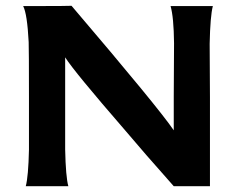

<svg xmlns="http://www.w3.org/2000/svg" viewBox="-20 -643 815 663"><path d="M569 -622H715Q706 -588 704 -492L705 -306V0H580Q476 -117 412 -193Q236 -396 205 -445V-306V-127Q207 -32 216 0H69Q78 -34 80 -126V-308Q80 -473 79 -498Q74 -595 60 -622Q227 -622 227 -623Q528 -270 580 -193V-310L581 -494Q580 -584 569 -622Z"/></svg>

Font: GFS Neohellenic Rg
Style: Bold
Weight: 700
Designer: Designed by Takis Katsoulidis and George D. Matthiopoulos.
Foundry: Designed by Takis Katsoulidis and George D. Matthiopoulos.
Version: Version 1.0